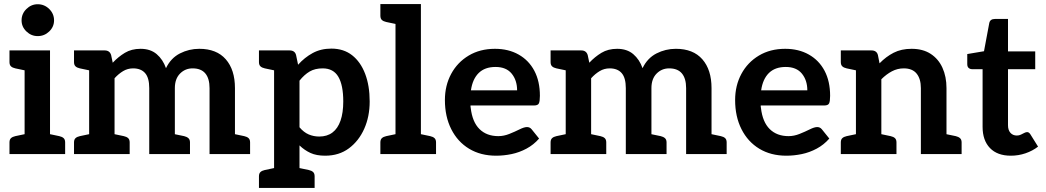

<svg xmlns="http://www.w3.org/2000/svg" viewBox="-20 -764 5187 952"><path d="M102 0V-514H228V0ZM27 0V-58Q27 -72 34.5 -79Q42 -86 56 -89L113 -101L126 0ZM204 0 217 -101 274 -89Q288 -86 295.5 -79Q303 -72 303 -58V0ZM126 -514 113 -413 56 -425Q42 -428 34.5 -435Q27 -442 27 -456V-514ZM167 -585Q135 -585 111 -608Q87 -631 87 -663Q87 -696 111 -719.5Q135 -743 167 -743Q200 -743 224 -719.5Q248 -696 248 -663Q248 -631 224 -608Q200 -585 167 -585Z M422 0V-514H499Q524 -514 531 -491L539 -453Q566 -482 599 -502Q632 -522 677 -522Q726 -522 757 -495.5Q788 -469 803 -426Q827 -476 872 -499Q917 -522 968 -522Q1054 -522 1099.5 -470Q1145 -418 1145 -327V0H1019V-327Q1019 -375 998 -400Q977 -425 935 -425Q898 -425 872.5 -399Q847 -373 847 -327V0H720V-327Q720 -378 699.5 -401.5Q679 -425 640 -425Q613 -425 590.5 -411.5Q568 -398 548 -376V0ZM347 0V-58Q347 -72 354.5 -79Q362 -86 376 -89L433 -101L446 0ZM524 0 537 -101 594 -89Q608 -86 615.5 -79Q623 -72 623 -58V0ZM823 0 835 -101 893 -89Q906 -86 914 -79Q922 -72 922 -58V0ZM446 -514 433 -413 376 -425Q362 -428 354.5 -435Q347 -442 347 -456V-514ZM1121 0 1134 -101 1191 -89Q1205 -86 1212.5 -79Q1220 -72 1220 -58V0Z M1339 168V-514H1416Q1442 -514 1448 -491L1458 -443Q1490 -479 1530.5 -501Q1571 -523 1623 -523Q1684 -523 1726 -490Q1768 -457 1790.5 -398Q1813 -339 1813 -261Q1813 -186 1786 -125.5Q1759 -65 1710 -28.5Q1661 8 1592 8Q1549 8 1519.5 -5.5Q1490 -19 1465 -43V168ZM1563 -87Q1602 -87 1628.5 -107Q1655 -127 1668.5 -166Q1682 -205 1682 -261Q1682 -342 1657.5 -383.5Q1633 -425 1580 -425Q1542 -425 1515.5 -409.5Q1489 -394 1465 -364V-133Q1486 -108 1510.5 -97.5Q1535 -87 1563 -87ZM1363 -514 1350 -413 1293 -425Q1279 -428 1271.5 -435Q1264 -442 1264 -456V-514ZM1264 168V110Q1264 96 1271.5 89Q1279 82 1293 79L1350 67L1363 168ZM1441 168 1454 67 1511 79Q1525 82 1532.5 89Q1540 96 1540 110V168Z M1941 0V-744H2067V0ZM1866 0V-58Q1866 -72 1873.5 -79Q1881 -86 1895 -89L1952 -101L1965 0ZM2043 0 2056 -101 2113 -89Q2127 -86 2134.5 -79Q2142 -72 2142 -58V0ZM1965 -744 1952 -643 1895 -655Q1881 -658 1873.5 -665Q1866 -672 1866 -686V-744Z M2440 8Q2363 8 2306 -26.5Q2249 -61 2217.5 -123.5Q2186 -186 2186 -268Q2186 -340 2217 -397.5Q2248 -455 2304 -488.5Q2360 -522 2434 -522Q2501 -522 2551.5 -493.5Q2602 -465 2629.5 -413Q2657 -361 2657 -289Q2657 -262 2652 -251.5Q2647 -241 2628 -241H2313Q2313 -238 2313 -235Q2313 -232 2314 -229Q2322 -159 2357.5 -124Q2393 -89 2451 -89Q2478 -89 2505.5 -100Q2533 -111 2556 -122.5Q2579 -134 2593 -134Q2607 -134 2616 -123L2653 -77Q2626 -46 2590.5 -27Q2555 -8 2516.5 0Q2478 8 2440 8ZM2315 -316H2544Q2544 -366 2517 -399Q2490 -432 2437 -432Q2384 -432 2353.5 -402Q2323 -372 2315 -316Z M2785 0V-514H2862Q2887 -514 2894 -491L2902 -453Q2929 -482 2962 -502Q2995 -522 3040 -522Q3089 -522 3120 -495.5Q3151 -469 3166 -426Q3190 -476 3235 -499Q3280 -522 3331 -522Q3417 -522 3462.5 -470Q3508 -418 3508 -327V0H3382V-327Q3382 -375 3361 -400Q3340 -425 3298 -425Q3261 -425 3235.5 -399Q3210 -373 3210 -327V0H3083V-327Q3083 -378 3062.5 -401.5Q3042 -425 3003 -425Q2976 -425 2953.5 -411.5Q2931 -398 2911 -376V0ZM2710 0V-58Q2710 -72 2717.5 -79Q2725 -86 2739 -89L2796 -101L2809 0ZM2887 0 2900 -101 2957 -89Q2971 -86 2978.5 -79Q2986 -72 2986 -58V0ZM3186 0 3198 -101 3256 -89Q3269 -86 3277 -79Q3285 -72 3285 -58V0ZM2809 -514 2796 -413 2739 -425Q2725 -428 2717.5 -435Q2710 -442 2710 -456V-514ZM3484 0 3497 -101 3554 -89Q3568 -86 3575.5 -79Q3583 -72 3583 -58V0Z M3879 8Q3802 8 3745 -26.5Q3688 -61 3656.5 -123.5Q3625 -186 3625 -268Q3625 -340 3656 -397.5Q3687 -455 3743 -488.5Q3799 -522 3873 -522Q3940 -522 3990.5 -493.5Q4041 -465 4068.5 -413Q4096 -361 4096 -289Q4096 -262 4091 -251.5Q4086 -241 4067 -241H3752Q3752 -238 3752 -235Q3752 -232 3753 -229Q3761 -159 3796.5 -124Q3832 -89 3890 -89Q3917 -89 3944.5 -100Q3972 -111 3995 -122.5Q4018 -134 4032 -134Q4046 -134 4055 -123L4092 -77Q4065 -46 4029.5 -27Q3994 -8 3955.5 0Q3917 8 3879 8ZM3754 -316H3983Q3983 -366 3956 -399Q3929 -432 3876 -432Q3823 -432 3792.5 -402Q3762 -372 3754 -316Z M4224 0V-514H4301Q4327 -514 4333 -491L4341 -450Q4373 -483 4411 -502.5Q4449 -522 4500 -522Q4556 -522 4594.5 -497Q4633 -472 4653 -428Q4673 -384 4673 -327V0H4546V-327Q4546 -373 4525 -399Q4504 -425 4461 -425Q4430 -425 4402.5 -410.5Q4375 -396 4350 -371V0ZM4149 0V-58Q4149 -72 4156.5 -79Q4164 -86 4178 -89L4235 -101L4248 0ZM4326 0 4339 -101 4396 -89Q4410 -86 4417.5 -79Q4425 -72 4425 -58V0ZM4649 0 4661 -101 4719 -89Q4732 -86 4740 -79Q4748 -72 4748 -58V0ZM4248 -514 4235 -413 4178 -425Q4164 -428 4156.5 -435Q4149 -442 4149 -456V-514Z M4992 8Q4925 8 4888.5 -30Q4852 -68 4852 -135V-421H4800Q4790 -421 4783 -427Q4776 -433 4776 -446V-496L4859 -510L4885 -649Q4889 -670 4913 -670H4978V-509H5113V-421H4978V-143Q4978 -119 4990 -105.5Q5002 -92 5022 -92Q5033 -92 5042 -96.5Q5051 -101 5059 -105Q5067 -109 5073 -109Q5082 -109 5089 -98L5127 -37Q5100 -16 5065 -4Q5030 8 4992 8Z"/></svg>

Font: Aleo
Style: Bold
Weight: 700
Designer: Alessio Laiso
Foundry: Alessio Laiso
Version: Version 2.001;gftools[0.9.29]